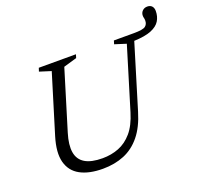

<svg xmlns="http://www.w3.org/2000/svg" viewBox="-135 -952 1196 1122"><g transform="rotate(-20 463.0 -391.0)"><path d="M199.5 -257.5Q178.5 -188.5 186.2 -141.8Q194 -95 232.5 -71.8Q271 -48.5 341 -48.5Q395.5 -48.5 442.2 -66.8Q489 -85 525.8 -127.8Q562.5 -170.5 585 -245L702 -629L631 -651.5L637.5 -673H762.5Q818 -673 833.8 -685Q849.5 -697 849.5 -719.5Q849.5 -729 847.5 -736.2Q845.5 -743.5 845.5 -751Q845.5 -768.5 857.5 -780.5Q869.5 -792.5 888 -792.5Q906.5 -792.5 916.5 -781.5Q926.5 -770.5 926.5 -751.5Q926.5 -717 910.2 -690.5Q894 -664 855.2 -648.2Q816.5 -632.5 748.5 -630L628 -234Q602 -146.5 558.2 -92.8Q514.5 -39 455 -14.5Q395.5 10 322 10Q236.5 10 182 -19.5Q127.5 -49 111.2 -110Q95 -171 123.5 -264.5L235 -629L163.5 -651.5L170.5 -673H401.5L395 -651.5L312.5 -627.5Z"/></g></svg>

Font: Newsreader 17pt
Style: Italic
Weight: 400
Italic angle: -17°
Version: Version 1.003